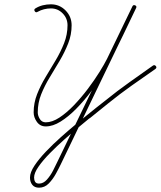

<svg xmlns="http://www.w3.org/2000/svg" viewBox="-20 -577 745 890"><path d="M154 -522Q146 -517 141 -525Q136 -533 144 -538Q160 -548 178.5 -552.5Q197 -557 216 -557Q256 -557 284 -528.5Q312 -500 312 -460Q312 -416 296 -375.5Q280 -335 257 -296Q234 -257 210.5 -218.5Q187 -180 171 -140Q155 -100 155 -56Q155 -41 164.5 -25.5Q174 -10 192 -10Q222 -10 255.5 -32Q289 -54 323 -89.5Q357 -125 387.5 -165.5Q418 -206 441 -243Q464 -280 476 -304Q476 -304 476 -304Q476 -304 476 -304Q476 -304 476 -304Q476 -304 476 -304Q506 -365 535 -426Q564 -487 594 -548Q598 -556 607 -552Q615 -548 611 -540Q524 -359 436.5 -178Q349 3 262 184Q253 203 239 228.5Q225 254 206 273.5Q187 293 161 293Q161 293 161 293Q161 293 161 293Q161 293 161 293Q161 293 161 293Q140 293 129.5 279.5Q119 266 119 246Q119 222 140 190.5Q161 159 193.5 125Q226 91 262.5 58.5Q299 26 331 -0.5Q363 -27 383 -43Q383 -43 383 -43Q383 -43 383 -43Q405 -61 427 -78.5Q449 -96 471 -113Q524 -156 579 -195Q634 -234 689 -273Q689 -273 689 -273Q689 -273 689 -273Q697 -278 703 -270Q708 -263 700 -257Q645 -219 590 -180Q535 -141 483 -99Q461 -81 439 -63.5Q417 -46 395 -28Q395 -28 395 -29Q395 -29 395 -29Q377 -14 346 11.5Q315 37 279.5 68.5Q244 100 211.5 133Q179 166 158.5 195.5Q138 225 138 246Q138 258 143 266Q148 274 161 274Q161 274 161 274Q161 274 161 274Q161 274 161 274Q161 274 161 274Q181 274 197.5 255.5Q214 237 226 213.5Q238 190 245 175Q332 -5 419.5 -186Q507 -367 594 -548Q598 -556 607 -552Q615 -548 611 -540Q582 -479 552.5 -418Q523 -357 493 -296Q493 -296 493 -296Q493 -296 493 -296Q493 -296 493 -296Q493 -296 493 -296Q480 -269 456 -230.5Q432 -192 400 -150Q368 -108 332.5 -72Q297 -36 261 -13.5Q225 9 192 9Q166 9 151 -12Q136 -33 136 -56Q136 -100 152 -140.5Q168 -181 191.5 -220Q215 -259 238 -297.5Q261 -336 277 -376.5Q293 -417 293 -460Q293 -492 270.5 -515Q248 -538 216 -538Q200 -538 184 -534Q168 -530 154 -522Q154 -522 154 -522Q154 -522 154 -522Z"/></svg>

Font: FRB American Cursive Guidelines Arrows Extralight
Style: Italic
Weight: 200
Italic angle: -25°
Version: Version 2.0;Modular Font Editor K font №1